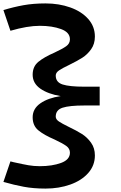

<svg xmlns="http://www.w3.org/2000/svg" viewBox="-30 -898 705 1123"><path d="M296 -216Q296 -200 314.5 -187.5Q333 -175 372 -156Q418 -134 449 -114.5Q480 -95 502.5 -63.5Q525 -32 525 11Q525 70 486 114Q447 158 381 181.5Q315 205 236 205Q166 205 109.5 194.5Q53 184 -10 166L31 46L51 51Q105 63 136.5 68.5Q168 74 203 74Q275 74 327 55Q379 36 379 -5Q379 -29 357.5 -44.5Q336 -60 289 -82Q228 -108 194.5 -135.5Q161 -163 161 -212Q161 -262 206 -293.5Q251 -325 325 -336Q251 -348 206 -379.5Q161 -411 161 -461Q161 -509 194.5 -536.5Q228 -564 288 -590Q335 -612 357 -627.5Q379 -643 379 -668Q379 -709 327 -728Q275 -747 203 -747Q130 -747 31 -718L-10 -839Q49 -857 107 -867.5Q165 -878 236 -878Q315 -878 381 -854.5Q447 -831 486 -787Q525 -743 525 -684Q525 -641 503 -610Q481 -579 451 -560Q421 -541 374 -518Q334 -499 315 -486Q296 -473 296 -456Q296 -417 336 -404Q376 -391 463 -391H553V-281H463Q376 -281 336 -268Q296 -255 296 -216Z"/></svg>

Font: BioRhyme Expanded ExtraBold
Style: Regular
Weight: 800
Width: 7
Designer: Aoife Mooney
Foundry: Aoife Mooney Type
Version: Version 1.000